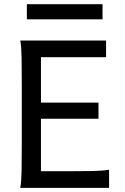

<svg xmlns="http://www.w3.org/2000/svg" viewBox="-20 -909 606 929"><path d="M456.5 -412.6V-334.5H178.2V-80.6H307.1Q379.9 -80.6 429.2 -81.5Q478.5 -82.5 507.8 -87.9V0H78.1Q83.5 -29.3 84.5 -84.7Q85.4 -140.1 85.4 -212.4V-500.5Q85.4 -572.8 84.5 -628.2Q83.5 -683.6 78.1 -712.9H493.2V-632.3H178.2V-412.6ZM109.9 -888.7H476.1V-815.4H109.9Z"/></svg>

Font: Andika New Basic
Style: Regular
Weight: 400
Designer: Victor Gaultney, Annie Olsen, Julie Remington, Don Collingsworth, Eric Hays
Foundry: SIL International
Version: Version 5.500